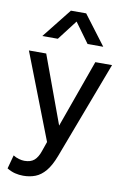

<svg xmlns="http://www.w3.org/2000/svg" viewBox="-105 -818 725 1103"><g transform="rotate(10 258.0 -266.0)"><path d="M110.5 224.5Q86.5 224.5 63 218.8Q39.5 213 15.5 198.5L37 119Q52.5 129 70.5 134Q88.5 139 102.5 139Q139.5 139 160 121Q180.5 103 193 66L212.5 10L18.5 -490H119.5L264.5 -95L406 -490H503.5L289 78Q267 136 240.2 167.8Q213.5 199.5 181.5 212Q149.5 224.5 110.5 224.5ZM80 -585 216.5 -757H305.5L435.5 -585H344L259.5 -701L170.5 -585Z"/></g></svg>

Font: Geologica Thin Roman Light
Style: Regular
Weight: 300
Version: Version 1.010;gftools[0.9.28]